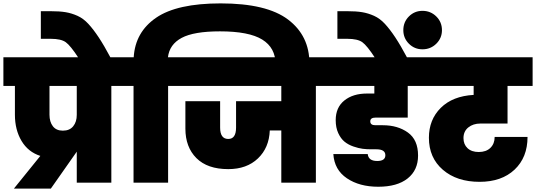

<svg xmlns="http://www.w3.org/2000/svg" viewBox="-31 -1078 3163 1133"><path d="M340 -307Q380 -307 401 -333Q422 -359 422 -400V-571H261V-401Q261 -359 281 -333Q301 -307 340 -307ZM-11 -571V-740H702V-571H626V0H422V-183L269 35H51L207 -158Q135 -181 96 -246.5Q57 -312 57 -401V-571Z M433 -735Q385 -809 357 -829Q329 -849 269 -849H210V-1012H266Q321 -1012 356.5 -1006Q392 -1000 426.5 -984.5Q461 -969 490.5 -937Q520 -905 551.5 -857.5Q583 -810 623 -735Z M961 -571V0H757V-571H680V-740H758Q767 -889 890.5 -973.5Q1014 -1058 1271 -1058Q1543 -1058 1669 -962.5Q1795 -867 1795 -704V-687H1595V-699Q1595 -796 1516.5 -844.5Q1438 -893 1267 -893Q1113 -893 1041 -854.5Q969 -816 960 -740H1037V-571Z M1015 -571V-740H1909V-571H1833V0H1629V-308H1561Q1557 -206 1491 -143Q1425 -80 1316 -80Q1193 -80 1128 -145Q1063 -210 1063 -319V-481H1268V-325Q1268 -258 1316 -258Q1362 -258 1362 -325V-481H1629V-571Z M1887 -571V-740H2469V-571H2375V-384H2185Q2154 -384 2154 -362Q2154 -339 2184 -339H2228Q2316 -339 2376 -296Q2436 -253 2436 -160Q2436 -74 2374.5 -25Q2313 24 2201 24Q2090 24 2016 -26Q1942 -76 1936 -169H2139Q2143 -128 2195 -128Q2243 -128 2243 -162Q2243 -197 2190 -197H2158Q2133 -197 2109 -200Q2085 -203 2054.5 -213.5Q2024 -224 2002 -242Q1980 -260 1965 -292.5Q1950 -325 1950 -369Q1950 -444 2001 -485Q2052 -526 2134 -526H2178V-571Z M2183 -735Q2135 -809 2107 -829Q2079 -849 2019 -849H1960V-1012H2016Q2071 -1012 2106.5 -1006Q2142 -1000 2176.5 -984.5Q2211 -969 2240.5 -937Q2270 -905 2301.5 -857.5Q2333 -810 2373 -735ZM2462 -787Q2415 -787 2382 -820Q2349 -853 2349 -900Q2349 -948 2382 -981Q2415 -1014 2462 -1014Q2510 -1014 2543.5 -981Q2577 -948 2577 -900Q2577 -853 2543.5 -820Q2510 -787 2462 -787Z M2447 -571V-740H3112V-571H2964V-349H2804Q2761 -349 2732.5 -326Q2704 -303 2704 -263Q2704 -226 2728 -203.5Q2752 -181 2794 -181Q2838 -181 2863 -205.5Q2888 -230 2888 -270H3082Q3082 -149 3005.5 -77Q2929 -5 2799 -5Q2665 -5 2582.5 -76Q2500 -147 2500 -265Q2500 -372 2570 -441.5Q2640 -511 2764 -518V-571Z"/></svg>

Font: Poppins Black
Style: Regular
Weight: 900
Designer: Ninad Kale (Devanagari), Jonny Pinhorn (Latin)
Foundry: Indian Type Foundry
Version: Version 3.200;PS 1.000;hotconv 16.6.54;makeotf.lib2.5.65590